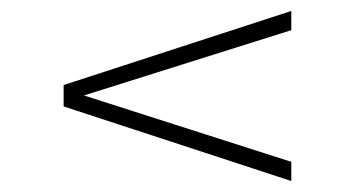

<svg xmlns="http://www.w3.org/2000/svg" viewBox="-20 -523 649 350"><path d="M511 -193 96 -329V-368L511 -503V-468L133 -349L511 -228Z"/></svg>

Font: Exo Thin ExtraLight
Style: Regular
Weight: 250
Version: Version 2.000